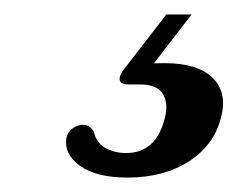

<svg xmlns="http://www.w3.org/2000/svg" viewBox="-20 -26 329 266"><path d="M210.5 -6H245.5L186.5 70.5L166 64.5Q175 63 184.8 62.2Q194.5 61.5 208 61.5Q254 61.5 274.8 82Q295.5 102.5 286 137.5Q276.5 175 241.8 197.5Q207 220 156.5 220Q114 220 91.2 204Q68.5 188 72 165Q74 157 80.2 152.2Q86.5 147.5 93 147Q99.5 146.5 103.5 149.2Q107.5 152 110 156.5Q113.5 172 126 179Q138.5 186 155 186Q196.5 186 208.5 137Q213.5 116 205.2 103.5Q197 91 174 91H158Q146.5 91 145.8 84.5Q145 78 152.5 69Z"/></svg>

Font: Fraunces Medium
Style: Italic
Weight: 500
Italic angle: -16°
Version: Version 1.000;[b76b70a41]